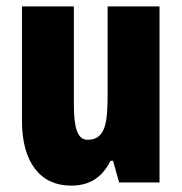

<svg xmlns="http://www.w3.org/2000/svg" viewBox="-20 -573 571 603"><path d="M481 -553H318V-280C318 -191 313 -134 255 -134C223 -134 212 -172 212 -246V-553H49V-193C49 -64 106 10 203 10C262 10 301 -16 327 -68H335L354 0H481Z"/></svg>

Font: Noto Sans Bengali ExtraCondensed Black
Style: Regular
Weight: 900
Width: 2
Designer: Joana Ranito - Universal Thirst; Jelle Bosma - Monotype Design Team
Foundry: Universal Thirst ehf.
Version: Version 3.000